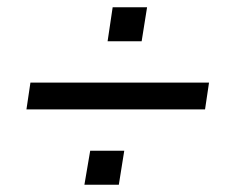

<svg xmlns="http://www.w3.org/2000/svg" viewBox="-20 -552 640 530"><path d="M53 -250 64 -324H557L546 -250ZM213 -42 229 -136H323L308 -42ZM277 -438 291 -532H386L371 -438Z"/></svg>

Font: Mulish ExtraLight SemiBold
Style: Italic
Weight: 600
Italic angle: -9°
Version: Version 3.603